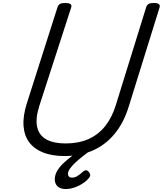

<svg xmlns="http://www.w3.org/2000/svg" viewBox="-20 -1035 1099 1297"><path d="M415 19Q332 19 272 -4.5Q212 -28 178 -73Q144 -118 139 -184Q134 -250 161 -336L369 -988Q374 -1002 385.5 -1008.5Q397 -1015 421 -1015Q444 -1015 455 -1008Q466 -1001 461 -985L247 -324Q218 -235 231 -177.5Q244 -120 293.5 -93Q343 -66 423 -66Q511 -66 577.5 -95.5Q644 -125 690 -182.5Q736 -240 762 -324L968 -988Q973 -1002 984.5 -1008.5Q996 -1015 1019 -1015Q1067 -1015 1058 -985L849 -313Q815 -204 753.5 -130Q692 -56 607 -18.5Q522 19 415 19ZM424 242Q388 242 369 224Q350 206 350 177Q350 147 366.5 119Q383 91 410 66Q437 41 468.5 17Q500 -7 531 -29L599 -31V-25Q570 -3 541.5 19Q513 41 490 62.5Q467 84 453 103.5Q439 123 439 140Q439 151 446 158Q453 165 466 165Q485 165 503 154Q521 143 540 125Q548 117 558 115.5Q568 114 578 124Q584 131 588 140.5Q592 150 585 161Q572 181 545 200Q518 219 486 230.5Q454 242 424 242Z"/></svg>

Font: Playwrite RO
Style: Regular
Weight: 400
Designer: Veronika Burian, José Scaglione
Foundry: TypeTogether
Version: Version 1.002